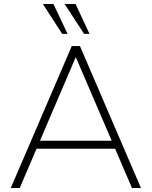

<svg xmlns="http://www.w3.org/2000/svg" viewBox="-20 -943 761 963"><path d="M79 0H34L340 -712H381L687 0H642L347 -687H373ZM159 -197 170 -237H554L567 -197ZM402 -773 304 -923H359L429 -773ZM292 -773 195 -923H248L319 -773Z"/></svg>

Font: Muli ExtraLight
Style: Regular
Weight: 250
Designer: Vernon Adams
Foundry: Vernon Adams
Version: Version 2.100; ttfautohint (v1.8.1.43-b0c9)